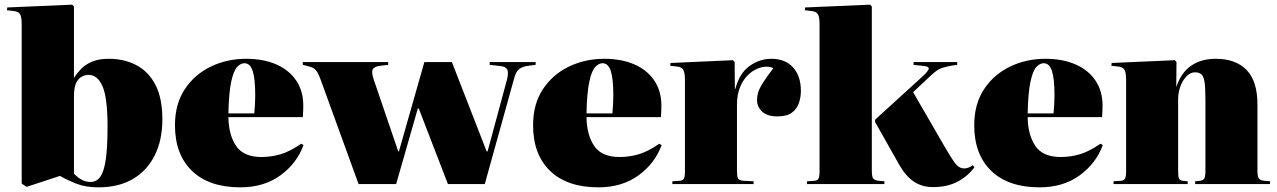

<svg xmlns="http://www.w3.org/2000/svg" viewBox="-20 -789 5474 823"><path d="M94 12 73 -2V-685Q73 -714 66.5 -727Q60 -740 37 -742L10 -745L11 -757L290 -769L297 -761V-456H298Q309 -474 327 -493Q345 -512 374 -524.5Q403 -537 446 -537Q513 -537 565 -509.5Q617 -482 646.5 -425Q676 -368 676 -277Q676 -189 643.5 -123.5Q611 -58 550 -22Q489 14 402 14Q349 14 310.5 -0.5Q272 -15 237 -35ZM368 -9Q394 -9 410 -31.5Q426 -54 433.5 -106Q441 -158 441 -246Q441 -370 419.5 -419Q398 -468 360 -468Q346 -468 331.5 -461Q317 -454 307 -434.5Q297 -415 297 -376V-45Q330 -9 368 -9Z M1010 14Q876 14 803 -56.5Q730 -127 730 -252Q730 -343 772 -406.5Q814 -470 883.5 -503.5Q953 -537 1035 -537Q1109 -537 1164 -513Q1219 -489 1249.5 -444Q1280 -399 1280 -336Q1280 -326 1279.5 -314Q1279 -302 1278 -287H959Q960 -211 992 -163.5Q1024 -116 1101 -116Q1142 -116 1182 -127.5Q1222 -139 1271 -173L1281 -167Q1252 -88 1181.5 -37Q1111 14 1010 14ZM959 -303H1070Q1072 -324 1073 -343Q1074 -362 1074 -381Q1074 -452 1063 -485Q1052 -518 1028 -518Q1011 -518 996 -501.5Q981 -485 971 -438.5Q961 -392 959 -303Z M1517 0 1355 -446Q1347 -468 1340.5 -479Q1334 -490 1325 -496Q1316 -502 1298 -506L1278 -511V-523H1644V-511L1610 -507Q1585 -504 1578 -492.5Q1571 -481 1582 -448L1687 -140H1690L1799 -523H1917L2066 -140H2070L2153 -447Q2161 -479 2154 -491.5Q2147 -504 2124 -506L2079 -511V-523H2276V-511L2244 -507Q2220 -504 2205.5 -493Q2191 -482 2183 -450L2058 0H1900L1775 -324H1771L1678 0Z M2545 14Q2411 14 2338 -56.5Q2265 -127 2265 -252Q2265 -343 2307 -406.5Q2349 -470 2418.5 -503.5Q2488 -537 2570 -537Q2644 -537 2699 -513Q2754 -489 2784.5 -444Q2815 -399 2815 -336Q2815 -326 2814.5 -314Q2814 -302 2813 -287H2494Q2495 -211 2527 -163.5Q2559 -116 2636 -116Q2677 -116 2717 -127.5Q2757 -139 2806 -173L2816 -167Q2787 -88 2716.5 -37Q2646 14 2545 14ZM2494 -303H2605Q2607 -324 2608 -343Q2609 -362 2609 -381Q2609 -452 2598 -485Q2587 -518 2563 -518Q2546 -518 2531 -501.5Q2516 -485 2506 -438.5Q2496 -392 2494 -303Z M2862 0V-12L2893 -14Q2907 -15 2911.5 -23.5Q2916 -32 2916 -57V-447Q2916 -475 2909.5 -488.5Q2903 -502 2880 -504L2853 -507L2854 -519L3122 -531L3129 -523L3130 -408H3132Q3150 -476 3193.5 -506.5Q3237 -537 3286 -537Q3346 -537 3379.5 -500Q3413 -463 3413 -399Q3413 -371 3404 -346Q3395 -321 3373.5 -305.5Q3352 -290 3312 -290Q3270 -290 3247.5 -310Q3225 -330 3225 -361Q3225 -377 3230 -393.5Q3235 -410 3250.5 -434.5Q3266 -459 3295 -497Q3273 -507 3246 -501Q3219 -495 3194.5 -475Q3170 -455 3154.5 -421Q3139 -387 3139 -341V-58Q3139 -35 3143 -25Q3147 -15 3169 -14L3210 -12V0Z M3439 0V-12L3470 -14Q3484 -15 3488.5 -23.5Q3493 -32 3493 -57V-685Q3493 -714 3486.5 -727Q3480 -740 3457 -742L3430 -745L3431 -757L3710 -769L3717 -761V-58Q3717 -32 3723 -24Q3729 -16 3747 -14L3771 -12V0ZM3979 13Q3933 13 3898 -10Q3863 -33 3835 -82L3731 -266V-276L3932 -459Q3952 -477 3959.5 -490Q3967 -503 3941 -506L3896 -511V-523H4083V-511L4061 -508Q4042 -505 4020 -498.5Q3998 -492 3972 -467L3894 -394L4027 -164Q4057 -112 4074 -89.5Q4091 -67 4113 -67Q4121 -67 4130 -70Q4139 -73 4150 -81L4157 -72Q4127 -32 4083 -9.5Q4039 13 3979 13Z M4436 14Q4302 14 4229 -56.5Q4156 -127 4156 -252Q4156 -343 4198 -406.5Q4240 -470 4309.5 -503.5Q4379 -537 4461 -537Q4535 -537 4590 -513Q4645 -489 4675.5 -444Q4706 -399 4706 -336Q4706 -326 4705.5 -314Q4705 -302 4704 -287H4385Q4386 -211 4418 -163.5Q4450 -116 4527 -116Q4568 -116 4608 -127.5Q4648 -139 4697 -173L4707 -167Q4678 -88 4607.5 -37Q4537 14 4436 14ZM4385 -303H4496Q4498 -324 4499 -343Q4500 -362 4500 -381Q4500 -452 4489 -485Q4478 -518 4454 -518Q4437 -518 4422 -501.5Q4407 -485 4397 -438.5Q4387 -392 4385 -303Z M4753 0V-12L4784 -14Q4798 -15 4802.5 -23.5Q4807 -32 4807 -57V-447Q4807 -476 4800.5 -489Q4794 -502 4771 -504L4744 -507L4745 -519L5016 -531L5023 -523L5022 -418H5023Q5043 -478 5086 -507.5Q5129 -537 5191 -537Q5277 -537 5323.5 -489Q5370 -441 5370 -341V-58Q5370 -32 5376 -24Q5382 -16 5400 -14L5424 -12V0H5103V-12L5124 -14Q5138 -16 5142.5 -24.5Q5147 -33 5147 -58V-363Q5147 -414 5143 -438.5Q5139 -463 5129 -471Q5119 -479 5102 -479Q5083 -479 5066.5 -462.5Q5050 -446 5040 -419.5Q5030 -393 5030 -362V-58Q5030 -32 5033.5 -24Q5037 -16 5050 -14L5071 -12V0Z"/></svg>

Font: Literata 72pt Black
Style: Regular
Weight: 900
Designer: Latin by Veronika Burian and Jose Scaglione. Greek by Irene Vlachou. Cyrillic by Vera Evstafieva.
Foundry: TypeTogether
Version: Version 3.002